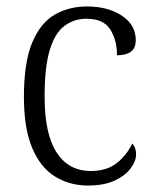

<svg xmlns="http://www.w3.org/2000/svg" viewBox="-20 -564 476 594"><path d="M252 10Q195 10 150 -18Q105 -46 79.5 -106.5Q54 -167 54 -264Q54 -371 79.5 -432Q105 -493 149 -518.5Q193 -544 249 -544Q314 -544 357 -515.5Q400 -487 400 -440Q400 -415 385 -404Q370 -393 342 -393Q342 -440 321 -473Q300 -506 248 -506Q209 -506 179.5 -484Q150 -462 134 -409.5Q118 -357 118 -265Q118 -150 155 -92.5Q192 -35 261 -35Q311 -35 342 -60Q373 -85 389 -120Q401 -108 401 -86Q401 -66 384.5 -43.5Q368 -21 335 -5.5Q302 10 252 10Z"/></svg>

Font: Noto Serif SemiCondensed Light
Style: Regular
Weight: 300
Width: 4
Designer: Monotype Design Team
Foundry: Monotype Imaging Inc.
Version: Version 2.013